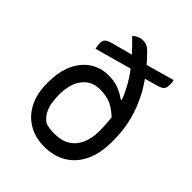

<svg xmlns="http://www.w3.org/2000/svg" viewBox="-217 -896 1033 1033"><g transform="rotate(45 300.0 -379.5)"><path d="M534 -735Q537 -727 537.5 -718Q538 -709 538 -701Q538 -687 534 -677.5Q530 -668 519 -661.5Q508 -655 485 -649L420 -631Q438 -605 454 -579Q479 -534 497.5 -486Q516 -438 525.5 -386Q535 -334 535 -278V-264Q535 -177 505.5 -115.5Q476 -54 422 -21.5Q368 11 294 11Q228 11 176 -19Q124 -49 94.5 -105.5Q65 -162 65 -241V-251Q65 -330 91 -387Q117 -444 163.5 -475Q210 -506 269 -506Q311 -506 343 -494.5Q375 -483 405 -461H413Q410 -470 407 -478Q387 -525 359 -570Q344 -593 327 -615L118 -557Q116 -567 114.5 -576.5Q113 -586 113 -596Q113 -613 122 -623Q131 -633 156 -640L279 -673Q247 -708 211 -743V-748Q222 -757 235.5 -763.5Q249 -770 269 -770Q285 -770 298.5 -763.5Q312 -757 326 -742Q351 -717 374 -690ZM440 -358Q407 -388 377 -403Q342 -420 290 -420Q245 -420 214.5 -397Q184 -374 169 -335.5Q154 -297 154 -248V-241Q154 -214 158.5 -185Q163 -156 176.5 -130.5Q190 -105 216 -87Q231 -82 247.5 -79.5Q264 -77 283 -77Q341 -77 376.5 -100.5Q412 -124 429 -165Q446 -206 446 -257V-269Q446 -315 440 -358Z"/></g></svg>

Font: Code D Ace
Style: Regular
Weight: 400
Version: Version 1.085; ttfautohint (v1.8.4.7-5d5b);Nerd Fonts 3.0.2